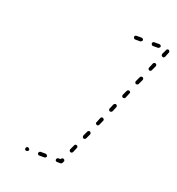

<svg xmlns="http://www.w3.org/2000/svg" viewBox="-107 -636 675 731"><g transform="rotate(20 231.0 -270.5)"><path d="M74 -5Q72 -3 72 0Q72 3 74 5Q76 7 79 7H80Q83 7 85 5Q88 3 88 0Q88 -3 85 -5Q83 -8 80 -8H79Q76 -8 74 -5ZM126 -5Q124 -3 124 0Q124 3 126 5Q128 7 131 7H152Q155 7 157 5Q160 3 160 0Q160 -3 157 -5Q155 -8 152 -8H131Q128 -8 126 -5ZM213 -8H203Q200 -8 198 -5Q196 -3 196 0Q196 3 198 5Q200 7 203 7H217Q220 7 221 6Q223 5 224 3L227 -3Q228 -4 228 -6Q228 -7 227 -9Q227 -10 226 -11Q225 -12 223 -13Q220 -14 217 -13Q215 -12 213 -9ZM234 -50Q235 -47 238 -46Q239 -45 241 -45Q242 -45 244 -46Q245 -46 246 -47Q247 -48 248 -50L256 -69Q258 -72 256 -75Q255 -78 252 -79Q251 -79 250 -79Q248 -80 247 -79Q245 -78 244 -77Q243 -76 243 -75L234 -56Q233 -53 234 -50ZM263 -119Q263 -117 263 -116Q264 -115 265 -113Q266 -112 267 -112Q270 -110 273 -112Q276 -113 277 -116L286 -135Q286 -136 286 -138Q286 -139 286 -140Q285 -142 284 -143Q283 -144 282 -145Q279 -146 276 -145Q273 -144 272 -141L263 -122Q263 -120 263 -119ZM292 -182Q294 -179 296 -178Q299 -176 302 -177Q305 -179 306 -181L315 -201Q316 -203 315 -206Q314 -209 311 -210Q308 -212 305 -211Q302 -209 301 -207L293 -187Q291 -185 292 -182ZM321 -250Q321 -249 322 -248Q322 -246 323 -245Q324 -244 326 -243Q329 -242 331 -243Q334 -244 336 -247L344 -266Q345 -269 344 -272Q343 -275 340 -276Q337 -278 335 -276Q332 -275 330 -272L322 -253Q321 -252 321 -250ZM351 -313Q352 -310 355 -309Q358 -308 361 -309Q364 -310 365 -313L373 -332Q375 -335 374 -338Q372 -341 370 -342Q367 -343 364 -342Q361 -341 360 -338L351 -319Q350 -316 351 -313ZM380 -379Q381 -376 384 -375Q387 -374 390 -375Q393 -376 394 -379L403 -398Q404 -401 403 -404Q402 -407 399 -408Q396 -409 393 -408Q390 -407 389 -404L380 -385Q379 -382 380 -379ZM410 -445Q411 -442 413 -441Q416 -440 419 -441Q422 -442 423 -445L432 -464Q433 -467 432 -470Q431 -472 428 -474Q425 -475 422 -474Q419 -473 418 -470L410 -451Q408 -448 410 -445ZM439 -511Q440 -508 443 -507Q446 -505 449 -506Q451 -508 453 -510L461 -530Q462 -532 461 -535Q460 -538 457 -540Q456 -540 455 -540Q453 -540 452 -540Q450 -539 449 -538Q448 -537 448 -536L439 -517Q438 -514 439 -511ZM318 -536Q316 -538 316 -541Q316 -544 318 -546Q320 -548 323 -548H344Q347 -548 349 -546Q352 -544 352 -541Q352 -538 349 -536Q347 -533 344 -533H323Q320 -533 318 -536ZM421 -536Q424 -538 424 -541Q424 -544 421 -546Q419 -548 416 -548H395Q392 -548 390 -546Q388 -544 388 -541Q388 -538 390 -536Q392 -533 395 -533H416Q419 -533 421 -536Z"/></g></svg>

Font: FRB American Cursive Dashed Extralight
Style: Italic
Weight: 200
Italic angle: -25°
Version: Version 2.0;Modular Font Editor K font №1